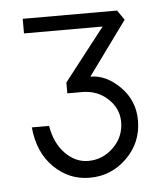

<svg xmlns="http://www.w3.org/2000/svg" viewBox="-40 -789 428 499"><g transform="rotate(-5 174.5 -539.5)"><path d="M81.1 -469.7Q88.9 -423.8 115.2 -397Q141.6 -370.1 174.8 -370.1Q212.9 -370.1 240.7 -397.5Q268.6 -424.8 268.6 -463.9Q268.6 -499 241.2 -524.4Q213.9 -549.8 174.8 -549.8H135.7V-578.1L242.2 -714.8H37.1V-752.9H283.2L300.8 -727.5L199.2 -587.9Q240.2 -587.9 276.4 -551.8Q312.5 -515.6 312.5 -463.9Q312.5 -406.2 272 -366.2Q231.4 -326.2 174.8 -326.2Q121.1 -326.2 81.5 -365.2Q42 -404.3 36.1 -469.7Z"/></g></svg>

Font: Lohit Tamil
Style: Regular
Weight: 400
Version: 2.91.1